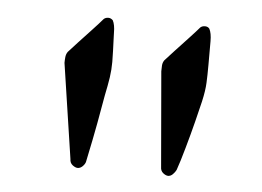

<svg xmlns="http://www.w3.org/2000/svg" viewBox="-35 -591 563 412"><g transform="rotate(5 246.5 -384.5)"><path d="M145.5 -221.2Q140.6 -221.2 134.5 -225.8Q128.4 -230.5 128.4 -238.8L97.7 -443.4Q97.7 -449.7 98.4 -456.1Q99.1 -462.4 102.5 -467.3Q108.9 -474.6 122.8 -489.5Q136.7 -504.4 151.1 -519.8Q165.5 -535.2 173.3 -544.4Q177.2 -547.9 183.1 -547.9Q188.5 -547.9 192.9 -543.5Q197.8 -534.2 197.8 -517.1Q197.8 -517.1 198.2 -505.1Q198.7 -493.2 199.2 -478.3Q199.7 -463.4 199.7 -454.1Q199.7 -437.5 197.3 -420.9Q194.8 -404.3 189.9 -380.9Q185.1 -353 179.2 -320.8Q173.3 -288.6 162.1 -235.4Q160.6 -230.5 155.8 -225.8Q150.9 -221.2 145.5 -221.2ZM340.3 -221.2Q335.4 -221.2 329.6 -225.8Q323.7 -230.5 323.7 -238.8L306.2 -443.4Q306.2 -449.7 306.6 -456.1Q307.1 -462.4 310.5 -467.3Q316.9 -474.6 330.8 -489.5Q344.7 -504.4 359.1 -519.8Q373.5 -535.2 381.3 -544.4Q385.3 -547.9 391.1 -547.9Q397.5 -547.9 400.9 -543.5Q405.8 -534.2 405.8 -517.1V-466.8Q405.8 -443.8 405 -427.2Q404.3 -410.6 398.9 -386.7Q395.5 -372.1 388.2 -343Q380.9 -314 372.3 -283.7Q363.8 -253.4 357.4 -235.4Q355 -230.5 350.3 -225.8Q345.7 -221.2 340.3 -221.2Z"/></g></svg>

Font: David Libre Medium
Style: Regular
Weight: 500
Designer: Ismar David, J. Victor Gaultney, Annie Olsen and Meir Sadan
Foundry: Monotype Imaging Inc. & SIL International
Version: Version 1.100; ttfautohint (v1.8.4.7-5d5b)